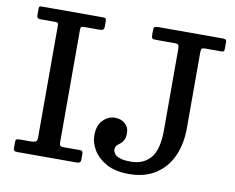

<svg xmlns="http://www.w3.org/2000/svg" viewBox="-81 -857 1196 976"><g transform="rotate(10 516.5 -369.0)"><path d="M435 -152Q435 -202.5 461.8 -230.2Q488.5 -258 524 -258Q554.5 -258 575.5 -240Q596.5 -222 596.5 -192Q596.5 -166.5 589.2 -153.8Q582 -141 572.5 -134.2Q563 -127.5 555.5 -120Q548 -112.5 548 -97.5Q548 -89 555 -78.2Q562 -67.5 582 -59.8Q602 -52 641 -52Q705 -52 742 -95Q779 -138 779 -240V-654.5Q779 -672 775.2 -678Q771.5 -684 754 -684H659.5Q643.5 -684 639.8 -688.2Q636 -692.5 636 -708.5V-728.5Q636 -744 641.5 -747Q647 -750 661 -750H991.5Q1001 -750 1006.5 -747.5Q1012 -745 1012 -734.5V-701.5Q1012 -690.5 1009.2 -687.2Q1006.5 -684 996 -684H914Q898.5 -684 895.2 -679Q892 -674 892 -658V-270Q892 -188 863.5 -124.5Q835 -61 779 -24.8Q723 11.5 641 11.5Q571 11.5 525.2 -13.8Q479.5 -39 457.2 -76.5Q435 -114 435 -152ZM270 -666V-87Q270 -74 274.2 -69.5Q278.5 -65 290 -65H378.5Q391.5 -65 391.5 -48.5V-17.5Q391.5 0 370.5 0H64.5Q53 0 48.5 -3.5Q44 -7 44 -17.5V-49.5Q44 -58.5 48.5 -61.8Q53 -65 67.5 -65H123Q136 -65 145.8 -68.8Q155.5 -72.5 155.5 -89.5V-667Q155.5 -677.5 153.2 -681.2Q151 -685 139.5 -685H62.5Q44 -685 44 -701.5V-735Q44 -745.5 47.2 -747.8Q50.5 -750 60.5 -750H372Q384.5 -750 388 -747Q391.5 -744 391.5 -731.5V-707Q391.5 -693 385.8 -689Q380 -685 369.5 -685H290Q277 -685 273.5 -682Q270 -679 270 -666Z"/></g></svg>

Font: Besley Medium
Style: Regular
Weight: 500
Designer: Owen Earl
Foundry: indestructible type*
Version: Version 2.001; ttfautohint (v1.8.3)